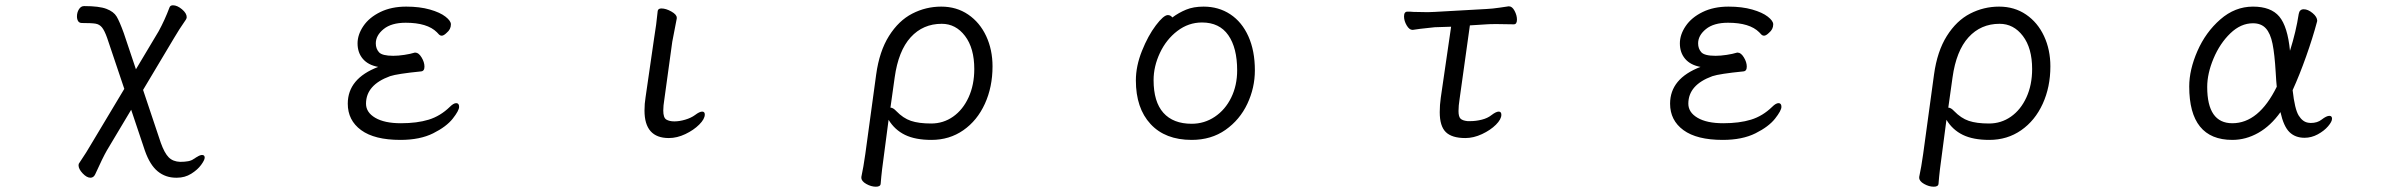

<svg xmlns="http://www.w3.org/2000/svg" viewBox="-20 -511 9040 726"><path d="M528 59 476 -96 384 58Q369 84 340 148Q334 161 322 161Q308 161 292.5 144.5Q277 128 277 114Q277 108 280 105Q306 67 332 22L450 -175L385 -368Q375 -396 365.5 -407.5Q356 -419 341.5 -421.5Q327 -424 290 -424Q280 -424 275.5 -431Q271 -438 271 -449Q271 -464 278.5 -476Q286 -488 298 -488Q355 -488 382.5 -477.5Q410 -467 421 -448.5Q432 -430 448 -386L494 -249L580 -393Q603 -435 621 -483Q624 -491 634 -491Q650 -491 668 -476Q686 -461 686 -446Q686 -442 683 -437Q656 -398 638 -367L521 -171L588 29Q602 68 618 84Q634 100 661 101Q679 101 692 98.5Q705 96 714 89Q717 88 719 86Q721 84 724 83Q736 75 744 75Q754 75 754 85Q754 94 740.5 112.5Q727 131 703 146Q679 161 649 161H646Q606 161 576.5 137Q547 113 528 59Z M1585 -259Q1585 -242 1572 -241Q1482 -232 1455 -223Q1364 -190 1364 -119Q1364 -86 1399 -65.5Q1434 -45 1496 -45Q1557 -45 1601 -58.5Q1645 -72 1681 -107Q1695 -121 1705 -121Q1716 -121 1716 -107Q1716 -93 1692 -62.5Q1668 -32 1618 -7Q1568 18 1494 18Q1396 18 1345.5 -19Q1295 -56 1295 -119Q1295 -214 1410 -258Q1372 -265 1352 -288.5Q1332 -312 1332 -347Q1332 -380 1354 -412.5Q1376 -445 1418 -465.5Q1460 -486 1516 -486Q1567 -486 1605.5 -475Q1644 -464 1664.5 -448Q1685 -432 1685 -419Q1685 -400 1669 -387Q1658 -376 1650 -376Q1645 -376 1640.5 -380Q1636 -384 1632 -389Q1596 -425 1514 -425Q1460 -425 1430.5 -401Q1401 -377 1401 -347Q1401 -327 1413 -313.5Q1425 -300 1467 -300Q1486 -300 1509 -303.5Q1532 -307 1548 -312H1551Q1563 -312 1574 -294Q1585 -276 1585 -259Z M2467 -470Q2469 -479 2481 -479Q2498 -479 2518.5 -467.5Q2539 -456 2539 -444V-441L2522 -353L2492 -135Q2488 -111 2488 -93Q2488 -66 2499.5 -59Q2511 -52 2530 -52Q2549 -52 2571 -58.5Q2593 -65 2608 -76Q2625 -89 2635 -89Q2645 -89 2645 -78Q2645 -61 2624 -40Q2603 -19 2571.5 -4Q2540 11 2509 11Q2417 11 2417 -93Q2417 -119 2421 -143L2453 -364Q2462 -418 2467 -470Z M3252 71 3293 -229Q3305 -317 3341.5 -375Q3378 -433 3429.5 -459.5Q3481 -486 3539 -486Q3597 -486 3641 -456Q3685 -426 3709 -374.5Q3733 -323 3733 -260Q3733 -182 3704 -118.5Q3675 -55 3622.5 -18.5Q3570 18 3502 18Q3441 18 3402 -1Q3363 -20 3340 -58L3322 79Q3319 99 3315.5 128.5Q3312 158 3310 184Q3309 195 3292 195Q3274 195 3255.5 184.5Q3237 174 3237 161V158Q3245 121 3252 71ZM3369 -91Q3395 -64 3424.5 -54Q3454 -44 3501 -44Q3547 -44 3584 -70Q3621 -96 3642.5 -143Q3664 -190 3664 -250Q3664 -329 3629 -375Q3594 -421 3541 -421Q3470 -421 3423.5 -370Q3377 -319 3363 -218L3347 -104Q3357 -104 3369 -91Z M4531 -486Q4588 -486 4632 -457Q4676 -428 4700.5 -373.5Q4725 -319 4725 -245Q4725 -179 4696.5 -118.5Q4668 -58 4614 -20Q4560 18 4486 18Q4386 18 4330.5 -42Q4275 -102 4275 -207Q4275 -261 4298 -318.5Q4321 -376 4350.5 -415Q4380 -454 4396 -454Q4406 -454 4413 -445Q4437 -463 4465 -474.5Q4493 -486 4531 -486ZM4486 -43Q4534 -43 4573.5 -69.5Q4613 -96 4635.5 -142Q4658 -188 4658 -245Q4658 -330 4624.5 -378Q4591 -426 4525 -426Q4474 -426 4432 -394Q4390 -362 4366 -311Q4342 -260 4342 -208Q4342 -126 4379 -84.5Q4416 -43 4486 -43Z M5620 -76Q5637 -89 5647 -89Q5657 -89 5657 -77Q5657 -60 5636.5 -39.5Q5616 -19 5584 -4Q5552 11 5521 11Q5470 11 5447 -11.5Q5424 -34 5424 -87Q5424 -114 5428 -142L5467 -410L5405 -408Q5403 -408 5350 -402Q5326 -398 5322 -398H5321Q5309 -398 5299 -415Q5289 -432 5289 -449Q5289 -467 5302 -467Q5315 -467 5325 -466L5379 -465L5405 -466L5601 -477Q5623 -478 5650 -482Q5677 -486 5684 -487H5686Q5698 -487 5707 -470Q5716 -453 5716 -437Q5716 -419 5704 -419L5639 -420Q5612 -420 5601 -419L5538 -415L5499 -136Q5495 -111 5495 -91Q5495 -70 5502.5 -62.5Q5510 -55 5529 -53H5540Q5561 -53 5583 -58.5Q5605 -64 5620 -76Z M6585 -259Q6585 -242 6572 -241Q6482 -232 6455 -223Q6364 -190 6364 -119Q6364 -86 6399 -65.5Q6434 -45 6496 -45Q6557 -45 6601 -58.5Q6645 -72 6681 -107Q6695 -121 6705 -121Q6716 -121 6716 -107Q6716 -93 6692 -62.5Q6668 -32 6618 -7Q6568 18 6494 18Q6396 18 6345.5 -19Q6295 -56 6295 -119Q6295 -214 6410 -258Q6372 -265 6352 -288.5Q6332 -312 6332 -347Q6332 -380 6354 -412.5Q6376 -445 6418 -465.5Q6460 -486 6516 -486Q6567 -486 6605.5 -475Q6644 -464 6664.5 -448Q6685 -432 6685 -419Q6685 -400 6669 -387Q6658 -376 6650 -376Q6645 -376 6640.5 -380Q6636 -384 6632 -389Q6596 -425 6514 -425Q6460 -425 6430.5 -401Q6401 -377 6401 -347Q6401 -327 6413 -313.5Q6425 -300 6467 -300Q6486 -300 6509 -303.5Q6532 -307 6548 -312H6551Q6563 -312 6574 -294Q6585 -276 6585 -259Z M7252 71 7293 -229Q7305 -317 7341.5 -375Q7378 -433 7429.5 -459.5Q7481 -486 7539 -486Q7597 -486 7641 -456Q7685 -426 7709 -374.5Q7733 -323 7733 -260Q7733 -182 7704 -118.5Q7675 -55 7622.5 -18.5Q7570 18 7502 18Q7441 18 7402 -1Q7363 -20 7340 -58L7322 79Q7319 99 7315.5 128.5Q7312 158 7310 184Q7309 195 7292 195Q7274 195 7255.5 184.5Q7237 174 7237 161V158Q7245 121 7252 71ZM7369 -91Q7395 -64 7424.5 -54Q7454 -44 7501 -44Q7547 -44 7584 -70Q7621 -96 7642.5 -143Q7664 -190 7664 -250Q7664 -329 7629 -375Q7594 -421 7541 -421Q7470 -421 7423.5 -370Q7377 -319 7363 -218L7347 -104Q7357 -104 7369 -91Z M8421 18Q8258 18 8258 -184Q8258 -247 8289 -318Q8320 -389 8375.5 -437.5Q8431 -486 8499 -486Q8567 -486 8598.5 -448.5Q8630 -411 8639 -319Q8662 -392 8672 -458Q8675 -476 8691 -476Q8707 -476 8724.5 -461.5Q8742 -447 8742 -432L8741 -428Q8725 -368 8700 -297.5Q8675 -227 8649 -170Q8657 -98 8672 -74Q8687 -50 8708 -47L8717 -46Q8743 -46 8759 -59Q8777 -73 8788 -73Q8798 -73 8798 -62Q8798 -51 8783 -33.5Q8768 -16 8744 -3Q8720 10 8694 10Q8659 10 8637 -11.5Q8615 -33 8603 -87Q8566 -35 8519 -8.5Q8472 18 8421 18ZM8421 -45Q8521 -45 8589 -183Q8587 -201 8585 -237Q8581 -306 8573 -345.5Q8565 -385 8547.5 -404Q8530 -423 8499 -423Q8453 -423 8413.5 -385Q8374 -347 8350 -290Q8326 -233 8326 -182Q8326 -45 8421 -45Z"/></svg>

Font: Iansui 0.93
Style: Regular
Weight: 400
Designer: But Ko / Fontworks Inc.
Foundry: zi-hi.com / Fontworks Inc.
Version: Version 0.931